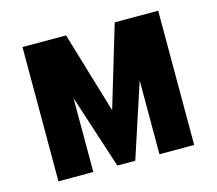

<svg xmlns="http://www.w3.org/2000/svg" viewBox="-83 -643 842 746"><g transform="rotate(-15 338.0 -270.0)"><path d="M374 0H301.8L205.1 -296.9V0H64.9V-540H240.2L337.9 -212.9L436 -540H610.8V0H471.2V-296.9Z"/></g></svg>

Font: Miedinger*
Style: Bold
Weight: 700
Version: Version 001.000